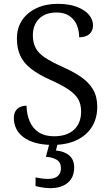

<svg xmlns="http://www.w3.org/2000/svg" viewBox="-20 -744 578 999"><path d="M254 10Q202 10 164 -1Q126 -12 101 -31Q76 -50 64 -75.5Q52 -101 52 -130Q52 -150 60 -164.5Q68 -179 83 -186.5Q98 -194 118 -194Q119 -148 135 -111.5Q151 -75 182.5 -55Q214 -35 261 -35Q329 -35 365.5 -69.5Q402 -104 402 -164Q402 -202 386.5 -228.5Q371 -255 336 -278.5Q301 -302 243 -328Q182 -355 143 -385Q104 -415 86 -453Q68 -491 68 -543Q68 -599 95 -639Q122 -679 170 -701.5Q218 -724 280 -724Q338 -724 379.5 -708.5Q421 -693 442.5 -667.5Q464 -642 464 -612Q464 -583 445 -566.5Q426 -550 392 -550Q392 -584 380 -613Q368 -642 342 -660.5Q316 -679 274 -679Q216 -679 183.5 -646.5Q151 -614 151 -560Q151 -522 165.5 -494.5Q180 -467 213 -445Q246 -423 301 -398Q358 -373 399.5 -345Q441 -317 463.5 -279.5Q486 -242 486 -189Q486 -128 458 -83.5Q430 -39 378 -14.5Q326 10 254 10ZM241 235Q225 235 204 232Q183 229 165 224V179Q183 183 200 185Q217 187 231 187Q262 187 279.5 173Q297 159 297 131Q297 101 275.5 87.5Q254 74 219 72L240 -9H283L271 39Q315 43 340.5 65Q366 87 366 127Q366 179 332.5 207Q299 235 241 235Z"/></svg>

Font: Noto Serif Hentaigana EL
Style: Regular
Weight: 400
Designer: Kazuhiro Yamada
Foundry: nipponia
Version: Version 1.000